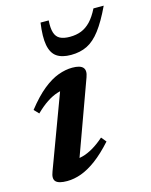

<svg xmlns="http://www.w3.org/2000/svg" viewBox="-107 -750 652 831"><g transform="rotate(-15 219.5 -334.0)"><path d="M39 -44 171 -399 195 -375Q171.5 -375.5 148 -368Q124.5 -360.5 100 -344.2Q75.5 -328 49 -302L29 -323Q69.5 -374.5 105.5 -403.5Q141.5 -432.5 174.5 -444.5Q207.5 -456.5 237.5 -456.5Q273 -456.5 285.2 -442.8Q297.5 -429 287 -400.5L155 -37L133.5 -69Q157 -67.5 180.8 -73.8Q204.5 -80 229.2 -94.5Q254 -109 280 -132L298.5 -109.5Q258.5 -65 222.5 -38.2Q186.5 -11.5 154 0.2Q121.5 12 90.5 12Q52.5 12 40 -1.2Q27.5 -14.5 39 -44ZM263.5 -588Q292 -588 314.8 -597Q337.5 -606 356.8 -626.2Q376 -646.5 393 -680.5H439Q408.5 -616 380.2 -579Q352 -542 320.5 -526.5Q289 -511 248 -511Q207.5 -511 184.2 -527.2Q161 -543.5 154 -580.8Q147 -618 156 -680.5H192.5Q190 -646 196.5 -625.5Q203 -605 219.5 -596.5Q236 -588 263.5 -588Z"/></g></svg>

Font: Newsreader 16pt 16pt SemiBold
Style: Italic
Weight: 600
Italic angle: -17°
Version: Version 1.003